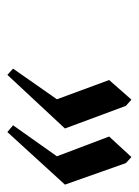

<svg xmlns="http://www.w3.org/2000/svg" viewBox="53 -550 380 526"><g transform="rotate(90 243.0 -287.0)"><path d="M168 -132.8 252 -252.9 199.2 -396 252.9 -457 270 -441.9 332 -274.9 185.1 -117.2ZM323.2 -132.8 408.2 -252.9 354 -396 410.2 -457 426.8 -441.9 485.8 -274.9 341.8 -117.2Z"/></g></svg>

Font: Dehuti
Style: Italic
Weight: 400
Version: Version 1.2